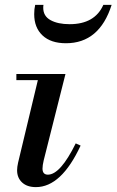

<svg xmlns="http://www.w3.org/2000/svg" viewBox="-20 -753 477 786"><path d="M47 -425V-450H248L159 -97Q154 -76 154 -63Q154 -38 176 -38Q227 -38 290 -166L310 -157Q231 13 127 13Q91 13 70.5 -6Q50 -25 50 -56Q50 -69 54 -87L135 -425ZM124 -733H158Q157 -729 157 -721Q157 -687 187 -670.5Q217 -654 265 -654Q368 -654 403 -733H437Q387 -576 250 -576Q188 -576 154 -608Q120 -640 120 -695Q120 -716 124 -733Z"/></svg>

Font: Libre Bodoni
Style: Italic
Weight: 400
Italic angle: -13°
Designer: Pablo Impallari, Rodrigo Fuenzalida
Foundry: Pablo Impallari, Rodrigo Fuenzalida
Version: Version 1.001